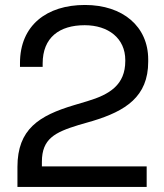

<svg xmlns="http://www.w3.org/2000/svg" viewBox="-20 -734 646 754"><path d="M48.5 -78.5V0H556V-80.5H144.5V-98.5C144.5 -189.5 196 -214.5 288.5 -243L344 -259C472.5 -298 562 -354 562 -491.5V-500.5C562 -629.5 463 -714.5 313.5 -714.5C163.5 -714.5 58.5 -634.5 58.5 -486.5V-471.5H147.5V-484.5C147.5 -587 213.5 -635 312.5 -635C405.5 -635 472 -583.5 472 -498V-494.5C472 -401.5 411.5 -363 322.5 -336.5L270.5 -321C133.5 -280 48.5 -227 48.5 -78.5Z"/></svg>

Font: MCL Standard
Style: Regular
Weight: 400
Designer: Květoslav Bartoš
Foundry: Florian Karsten
Version: Version 1.001;Glyphs 3.2.3 (3260)